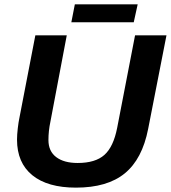

<svg xmlns="http://www.w3.org/2000/svg" viewBox="-20 -850 783 880"><path d="M336 -103Q417 -103 458.5 -140Q500 -177 517 -264L599 -688H743L659 -259Q632 -121 552 -55.5Q472 10 328 10Q198 10 128 -47Q58 -104 58 -210Q58 -232 61.5 -262Q65 -292 69 -310L142 -688H286L211 -292Q202 -250 202 -208Q202 -157 237.5 -130Q273 -103 336 -103ZM593 -748H307L323 -830H611Z"/></svg>

Font: Libra Sans Modern
Style: Bold Italic
Weight: 700
Italic angle: -12°
Foundry: Stefan Peev, Context Ltd
Version: Version 1.000